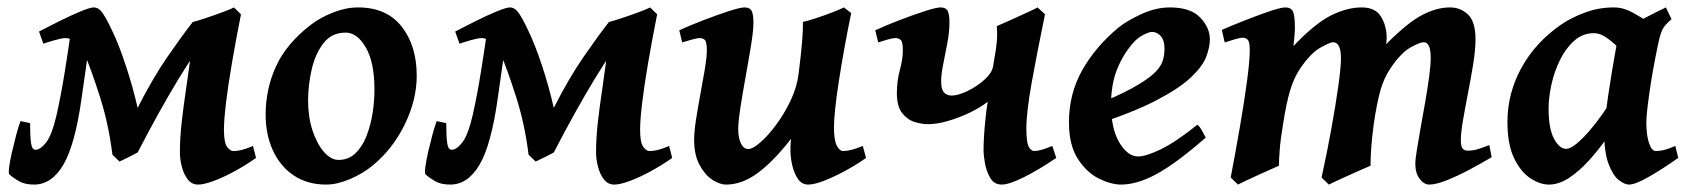

<svg xmlns="http://www.w3.org/2000/svg" viewBox="-20 -477 4542 517"><path d="M35.2 -150.9 61 -145.5Q61 -110.8 63.5 -92.3Q65.9 -73.7 75.7 -73.7Q88.9 -73.7 104.5 -93.8Q120.1 -113.8 132.8 -169.4Q144.5 -221.7 154.3 -283Q164.1 -344.2 173.8 -411.1L228.5 -421.9Q222.2 -370.6 214.6 -317.1Q207 -263.7 199.7 -212.4Q182.1 -86.9 150.6 -33.4Q119.1 20 71.8 20Q46.9 20 31.2 11Q15.6 2 5.4 -7.3Q2.4 -9.8 4.6 -26.9Q6.8 -43.9 12.2 -67.4Q17.6 -90.8 23.7 -113.8Q29.8 -136.7 35.2 -150.9ZM566.9 -415.5Q512.7 -350.1 460.7 -264.4Q408.7 -178.7 350.6 -66.4Q342.8 -62 327.1 -54.2Q311.5 -46.4 301.8 -42L282.7 -60.5Q272.5 -143.1 249 -216.6Q225.6 -290 206.5 -334.5Q195.3 -359.9 180.2 -367.2Q165 -374.5 156.7 -374.5Q147 -374.5 127.4 -368.9Q107.9 -363.3 96.7 -359.4L85 -392.1Q108.4 -404.3 139.2 -419.7Q169.9 -435.1 196.3 -446Q222.7 -457 232.4 -457Q245.6 -457 256.1 -442.1Q266.6 -427.2 281.7 -395Q299.8 -357.9 318.8 -300.3Q337.9 -242.7 350.6 -186.5Q390.6 -265.6 430.9 -324Q471.2 -382.3 498.5 -417ZM464.4 -66.4Q464.4 -104.5 469.2 -147.7Q474.1 -190.9 481.4 -240.2Q492.7 -314.9 495.8 -352.8Q499 -390.6 498.5 -417.5Q511.7 -420.9 535.2 -428.7Q558.6 -436.5 580.3 -444.6Q602.1 -452.6 609.9 -457L628.9 -438.5Q615.2 -369.6 604.7 -308.3Q594.2 -247.1 588.6 -200.4Q583 -153.8 583 -127.9Q583 -92.8 591.6 -81.5Q600.1 -70.3 607.9 -70.3Q620.1 -70.3 633.5 -74Q647 -77.6 661.1 -84L669.4 -51.8Q641.1 -31.7 610.8 -15.4Q580.6 1 554.7 10.5Q528.8 20 513.7 20Q496.1 20 485.4 5.9Q474.6 -8.3 469.5 -28.6Q464.4 -48.8 464.4 -66.4Z M1102.1 -272.9Q1102.1 -208 1069.8 -141.8Q1037.6 -75.7 982.9 -30.8Q957.5 -9.8 922.6 5.1Q887.7 20 858.4 20Q807.6 20 771 -4.6Q734.4 -29.3 714.8 -72Q695.3 -114.7 695.3 -168Q695.3 -237.8 723.4 -298.8Q751.5 -359.9 816.9 -410.2Q842.3 -429.7 877 -443.4Q911.6 -457 944.3 -457Q1021 -457 1061.5 -405.5Q1102.1 -354 1102.1 -272.9ZM988.3 -234.9Q988.3 -309.1 965.1 -349.1Q941.9 -389.2 910.6 -389.2Q873 -389.2 850.8 -360.4Q828.6 -331.5 819.1 -289.3Q809.6 -247.1 809.6 -205.6Q809.6 -162.1 821.5 -125.7Q833.5 -89.4 852.3 -67.9Q871.1 -46.4 891.6 -46.4Q918.5 -46.4 937 -64.2Q955.6 -82 966.8 -110.6Q978 -139.2 983.2 -171.9Q988.3 -204.6 988.3 -234.9Z M1155.8 -150.9 1181.6 -145.5Q1181.6 -110.8 1184.1 -92.3Q1186.5 -73.7 1196.3 -73.7Q1209.5 -73.7 1225.1 -93.8Q1240.7 -113.8 1253.4 -169.4Q1265.1 -221.7 1274.9 -283Q1284.7 -344.2 1294.4 -411.1L1349.1 -421.9Q1342.8 -370.6 1335.2 -317.1Q1327.6 -263.7 1320.3 -212.4Q1302.7 -86.9 1271.2 -33.4Q1239.7 20 1192.4 20Q1167.5 20 1151.9 11Q1136.2 2 1126 -7.3Q1123 -9.8 1125.2 -26.9Q1127.4 -43.9 1132.8 -67.4Q1138.2 -90.8 1144.3 -113.8Q1150.4 -136.7 1155.8 -150.9ZM1687.5 -415.5Q1633.3 -350.1 1581.3 -264.4Q1529.3 -178.7 1471.2 -66.4Q1463.4 -62 1447.8 -54.2Q1432.1 -46.4 1422.4 -42L1403.3 -60.5Q1393.1 -143.1 1369.6 -216.6Q1346.2 -290 1327.1 -334.5Q1315.9 -359.9 1300.8 -367.2Q1285.6 -374.5 1277.3 -374.5Q1267.6 -374.5 1248 -368.9Q1228.5 -363.3 1217.3 -359.4L1205.6 -392.1Q1229 -404.3 1259.8 -419.7Q1290.5 -435.1 1316.9 -446Q1343.3 -457 1353 -457Q1366.2 -457 1376.7 -442.1Q1387.2 -427.2 1402.3 -395Q1420.4 -357.9 1439.5 -300.3Q1458.5 -242.7 1471.2 -186.5Q1511.2 -265.6 1551.5 -324Q1591.8 -382.3 1619.1 -417ZM1585 -66.4Q1585 -104.5 1589.8 -147.7Q1594.7 -190.9 1602.1 -240.2Q1613.3 -314.9 1616.5 -352.8Q1619.6 -390.6 1619.1 -417.5Q1632.3 -420.9 1655.8 -428.7Q1679.2 -436.5 1700.9 -444.6Q1722.7 -452.6 1730.5 -457L1749.5 -438.5Q1735.8 -369.6 1725.3 -308.3Q1714.8 -247.1 1709.2 -200.4Q1703.6 -153.8 1703.6 -127.9Q1703.6 -92.8 1712.2 -81.5Q1720.7 -70.3 1728.5 -70.3Q1740.7 -70.3 1754.2 -74Q1767.6 -77.6 1781.7 -84L1790 -51.8Q1761.7 -31.7 1731.4 -15.4Q1701.2 1 1675.3 10.5Q1649.4 20 1634.3 20Q1616.7 20 1606 5.9Q1595.2 -8.3 1590.1 -28.6Q1585 -48.8 1585 -66.4Z M2108.4 -72.8Q2108.4 -86.9 2109.9 -103Q2061.5 -41 2019.5 -10.5Q1977.5 20 1935.5 20Q1917.5 20 1897.5 6.6Q1877.4 -6.8 1863.3 -33.7Q1849.1 -60.5 1849.1 -100.1Q1849.1 -122.1 1854.2 -155.3Q1859.4 -188.5 1866.2 -224.9Q1873 -261.2 1878.2 -292.5Q1883.3 -323.7 1883.3 -341.8Q1883.3 -364.3 1877.9 -369.4Q1872.6 -374.5 1863.8 -374.5Q1857.4 -374.5 1841.8 -370.1Q1826.2 -365.7 1816.9 -362.8L1809.1 -395.5Q1836.9 -408.2 1873.5 -422.4Q1910.2 -436.5 1941.7 -446.8Q1973.1 -457 1984.9 -457Q1999 -457 2003.9 -447.8Q2008.8 -438.5 2008.8 -416Q2008.8 -394.5 2002.4 -355.5Q1996.1 -316.4 1988 -272Q1980 -227.5 1973.9 -188.5Q1967.8 -149.4 1967.8 -127.9Q1967.8 -106 1975.1 -90.8Q1982.4 -75.7 1995.1 -75.7Q2006.8 -75.7 2027.3 -93.5Q2047.9 -111.3 2069.8 -140.9Q2091.8 -170.4 2108.9 -206.3Q2126 -242.2 2130.4 -278.3Q2137.2 -332 2139.9 -366Q2142.6 -399.9 2142.1 -418Q2153.8 -420.4 2177 -428Q2200.2 -435.5 2222.2 -444.1Q2244.1 -452.6 2252.4 -457L2272 -441.9Q2251 -338.9 2238.3 -255.4Q2225.6 -171.9 2225.6 -133.3Q2225.6 -99.6 2233.2 -85Q2240.7 -70.3 2250.5 -70.3Q2270.5 -70.3 2303.2 -84L2312 -51.8Q2289.6 -35.6 2259.5 -19Q2229.5 -2.4 2201.4 8.8Q2173.3 20 2156.2 20Q2139.2 20 2128.7 4.9Q2118.2 -10.3 2113.3 -32Q2108.4 -53.7 2108.4 -72.8Z M2628.4 -69.8Q2628.4 -103 2632.1 -141.8Q2635.7 -180.7 2639.6 -203.1Q2620.1 -187.5 2591.1 -173.6Q2562 -159.7 2532 -151.1Q2502 -142.6 2479 -142.6Q2461.9 -142.6 2442.4 -148.7Q2422.9 -154.8 2408.9 -172.9Q2395 -190.9 2395 -226.1Q2395 -259.3 2403.1 -288.6Q2411.1 -317.9 2411.1 -341.8Q2411.1 -364.3 2405.5 -369.4Q2399.9 -374.5 2391.1 -374.5Q2383.8 -374.5 2368.7 -370.1Q2353.5 -365.7 2344.7 -362.8L2336.9 -395.5Q2364.3 -408.2 2401.1 -422.4Q2438 -436.5 2469.5 -446.8Q2501 -457 2512.7 -457Q2526.9 -457 2531.7 -447.8Q2536.6 -438.5 2536.6 -416Q2536.6 -391.6 2531 -361.6Q2525.4 -331.5 2519.8 -304Q2514.2 -276.4 2514.2 -258.8Q2514.2 -236.3 2522 -228Q2529.8 -219.7 2542 -219.7Q2560.1 -219.7 2585.2 -231.9Q2610.4 -244.1 2630.4 -262Q2650.4 -279.8 2653.8 -296.9Q2658.2 -320.8 2661.6 -343.5Q2665 -366.2 2665 -386.7Q2665 -395 2664.1 -406.7Q2673.8 -410.6 2697 -421.1Q2720.2 -431.6 2743.2 -442.1Q2766.1 -452.6 2773.9 -457L2793.9 -438.5Q2772.5 -335 2758.1 -254.9Q2743.7 -174.8 2743.7 -130.9Q2743.7 -92.8 2750.2 -81.5Q2756.8 -70.3 2764.6 -70.3Q2781.2 -70.3 2813.5 -84L2824.2 -51.8Q2778.3 -20.5 2737.8 -0.2Q2697.3 20 2677.2 20Q2656.7 20 2646.2 1.7Q2635.7 -16.6 2632.1 -38.3Q2628.4 -60.1 2628.4 -69.8Z M3237.8 -371.1Q3237.8 -349.6 3227.8 -323.7Q3217.8 -297.9 3186.5 -268.3Q3155.3 -238.8 3092.3 -206.1Q3029.3 -173.3 2922.9 -139.2L2919.4 -189.9Q2986.3 -216.8 3025.6 -238Q3064.9 -259.3 3084.5 -276.9Q3104 -294.4 3109.9 -310.8Q3115.7 -327.1 3115.7 -345.7Q3115.7 -368.2 3105.7 -379.6Q3095.7 -391.1 3082 -391.1Q3074.2 -391.1 3058.1 -382.8Q3042 -374.5 3029.8 -359.9Q3003.4 -329.1 2987.5 -289.1Q2971.7 -249 2971.7 -195.3Q2971.7 -131.3 2993.9 -93.5Q3016.1 -55.7 3044.9 -55.7Q3065.4 -55.7 3105.2 -74.7Q3145 -93.8 3204.1 -141.1Q3209.5 -138.2 3217.3 -124Q3225.1 -109.9 3226.6 -106.4Q3146.5 -36.6 3094.2 -8.3Q3042 20 2998.5 20Q2971.7 20 2938.7 3.7Q2905.8 -12.7 2882.1 -49.6Q2858.4 -86.4 2858.4 -147.9Q2858.4 -224.6 2894 -287.8Q2929.7 -351.1 2991.2 -402.3Q3013.2 -420.4 3052.5 -438.7Q3091.8 -457 3130.4 -457Q3185.5 -457 3211.7 -429.9Q3237.8 -402.8 3237.8 -371.1Z M3996.6 -53.7Q3966.8 -36.1 3934.6 -19Q3902.3 -2 3874.3 9Q3846.2 20 3828.6 20Q3814.5 20 3802.7 4.6Q3791 -10.7 3791 -37.1Q3791 -47.4 3795.2 -73.2Q3799.3 -99.1 3805.4 -133.3Q3811.5 -167.5 3817.9 -203.6Q3824.2 -239.7 3828.4 -271Q3832.5 -302.2 3832.5 -321.8Q3832.5 -363.3 3813.5 -363.3Q3803.2 -363.3 3777.6 -348.9Q3752 -334.5 3724.1 -293Q3706.5 -267.1 3697 -233.4Q3687.5 -199.7 3679.2 -144Q3673.3 -99.6 3671.9 -72.3Q3670.4 -44.9 3670.4 -30.8Q3663.6 -27.8 3647.9 -21Q3632.3 -14.2 3614 -5.9Q3595.7 2.4 3580.1 9.5Q3564.5 16.6 3558.1 20L3538.6 1Q3553.2 -65.4 3564.9 -130.1Q3576.7 -194.8 3583.7 -245.4Q3590.8 -295.9 3590.8 -319.8Q3590.8 -363.3 3569.3 -363.3Q3562 -363.3 3536.1 -349.1Q3510.3 -335 3481.9 -293.9Q3464.4 -268.6 3453.9 -233.4Q3443.4 -198.2 3435.1 -144Q3427.7 -99.6 3425.8 -72.3Q3423.8 -44.9 3423.8 -30.8Q3417.5 -27.8 3401.9 -21Q3386.2 -14.2 3368.2 -5.9Q3350.1 2.4 3335 9.5Q3319.8 16.6 3313.5 20L3293.9 1Q3307.1 -67.9 3318.8 -136Q3330.6 -204.1 3337.9 -259Q3345.2 -314 3345.2 -341.8Q3345.2 -364.3 3339.8 -369.9Q3334.5 -375.5 3326.2 -375.5Q3319.8 -375.5 3304.7 -371.1Q3289.6 -366.7 3277.8 -362.8L3270 -396.5Q3297.9 -408.7 3333.3 -422.6Q3368.7 -436.5 3398.9 -446.8Q3429.2 -457 3440.9 -457Q3456.1 -457 3461.4 -446.3Q3466.8 -435.5 3466.8 -400.9Q3466.8 -393.1 3465.6 -379.4Q3464.4 -365.7 3462.9 -353Q3520.5 -413.6 3563.7 -435.3Q3606.9 -457 3647 -457Q3683.6 -457 3698.7 -432.1Q3713.9 -407.2 3713.9 -375Q3713.9 -368.7 3712.4 -357.9Q3769 -415 3808.3 -436Q3847.7 -457 3884.3 -457Q3913.1 -457 3933.1 -437.7Q3953.1 -418.5 3953.1 -371.1Q3953.1 -343.3 3947 -305.2Q3940.9 -267.1 3933.1 -227.3Q3925.3 -187.5 3919.4 -153.3Q3913.6 -119.1 3913.6 -99.1Q3913.6 -82.5 3918.5 -76.9Q3923.3 -71.3 3931.6 -71.3Q3945.8 -71.3 3958.3 -75Q3970.7 -78.6 3990.2 -86.4Z M4499 -51.8Q4457.5 -22.5 4420.4 -1.2Q4383.3 20 4366.2 20Q4354.5 20 4338.6 7.6Q4322.8 -4.9 4311 -36.6Q4299.3 -68.4 4299.3 -126.5Q4299.3 -137.7 4302.5 -162.6Q4305.7 -187.5 4310.3 -219Q4314.9 -250.5 4320.1 -282Q4325.2 -313.5 4329.8 -338.4Q4334.5 -363.3 4336.4 -375Q4338.4 -384.3 4361.3 -399.9Q4384.3 -415.5 4414.1 -431.2Q4443.8 -446.8 4465.8 -457L4481 -425.3Q4464.8 -411.6 4458 -400.4Q4451.2 -389.2 4444.3 -356Q4429.7 -286.1 4421.4 -227.5Q4413.1 -168.9 4413.1 -147.5Q4413.1 -113.8 4420.2 -92Q4427.2 -70.3 4439 -70.3Q4448.7 -70.3 4460.2 -73Q4471.7 -75.7 4491.2 -84ZM4452.6 -400.4Q4438.5 -390.6 4425.5 -369.4Q4412.6 -348.1 4401.6 -330.1Q4390.6 -312 4381.8 -312Q4375.5 -312 4363.8 -323.2Q4352.1 -334.5 4336.9 -349.6Q4321.8 -364.7 4304.9 -376.2Q4288.1 -387.7 4272 -387.7Q4241.7 -387.7 4218.8 -367.2Q4195.8 -346.7 4180.4 -315.2Q4165 -283.7 4157.5 -248.8Q4149.9 -213.9 4149.9 -185.1Q4149.9 -130.4 4164.6 -103.3Q4179.2 -76.2 4197.3 -76.2Q4213.4 -76.2 4244.4 -107.7Q4275.4 -139.2 4314 -197.8L4305.2 -103.5Q4284.7 -73.7 4259 -45.4Q4233.4 -17.1 4205.8 1.5Q4178.2 20 4150.4 20Q4127 20 4101.1 3.2Q4075.2 -13.7 4057.1 -50.8Q4039.1 -87.9 4039.1 -148.9Q4039.1 -226.1 4077.1 -294.9Q4115.2 -363.8 4184.1 -411.1Q4210.4 -429.2 4247.6 -443.1Q4284.7 -457 4325.7 -457Q4351.1 -457 4376 -443.4Q4400.9 -429.7 4420.9 -415.8Q4440.9 -401.9 4452.6 -400.4Z"/></svg>

Font: Gentium Plus
Style: Bold Italic
Weight: 700
Italic angle: -8°
Designer: Victor Gaultney, Annie Olsen, Iska Routamaa, Becca Hirsbrunner
Foundry: SIL International
Version: Version 6.101